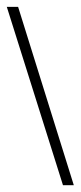

<svg xmlns="http://www.w3.org/2000/svg" viewBox="-20 -631 237 564"><path d="M196.8 -86.9H165L0 -610.8H33.2Z"/></svg>

Font: Kikakui Sans Pro
Style: Regular
Weight: 400
Version: 0.2